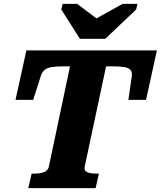

<svg xmlns="http://www.w3.org/2000/svg" viewBox="-20 -970 829 990"><path d="M392 -770H523L682 -921L689 -950H612L432 -850L513 -848L378 -950H303L296 -921ZM232 -111 341 -628H311Q271 -628 246.5 -624Q222 -620 209.5 -609Q197 -598 191 -580L151 -455H60L116 -710H789L733 -455H642L660 -580Q662 -598 653 -609Q644 -620 621 -624Q598 -628 558 -628H527L417 -112Q412 -90 429 -82.5Q446 -75 473 -75H490L473 0H126L143 -75H160Q187 -75 207 -82.5Q227 -90 232 -111Z"/></svg>

Font: Roboto Serif
Style: Bold Italic
Weight: 700
Italic angle: -10°
Designer: Greg Gazdowicz
Foundry: Commercial Type
Version: Version 1.008